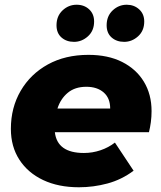

<svg xmlns="http://www.w3.org/2000/svg" viewBox="-20 -783 680 812"><path d="M314 9Q227 9 162.5 -21.5Q98 -52 62 -107.5Q26 -163 26 -238Q26 -328 67.5 -399Q109 -470 182.5 -510.5Q256 -551 354 -551Q437 -551 496.5 -521Q556 -491 588.5 -437.5Q621 -384 621 -313Q621 -289 618 -266.5Q615 -244 610 -224H212Q222 -136 335 -136Q371 -136 405 -147.5Q439 -159 466 -180L545 -61Q494 -23 434.5 -7Q375 9 314 9ZM223 -324H446Q446 -368 418.5 -392Q391 -416 345 -416Q297 -416 266.5 -390.5Q236 -365 223 -324ZM505 -606Q473 -606 452 -624.5Q431 -643 431 -676Q431 -715 456.5 -739Q482 -763 516 -763Q547 -763 568.5 -743.5Q590 -724 590 -692Q590 -653 564 -629.5Q538 -606 505 -606ZM293 -606Q261 -606 240 -624.5Q219 -643 219 -676Q219 -715 244.5 -739Q270 -763 304 -763Q336 -763 357 -743.5Q378 -724 378 -692Q378 -653 352 -629.5Q326 -606 293 -606Z"/></svg>

Font: Montserrat ExtraBold
Style: Italic
Weight: 800
Italic angle: -11.3°
Designer: Julieta Ulanovsky
Foundry: Julieta Ulanovsky
Version: Version 9.000; ttfautohint (v1.8.4.7-5d5b)